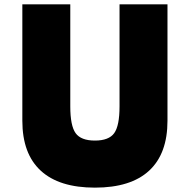

<svg xmlns="http://www.w3.org/2000/svg" viewBox="-20 -845 872 881"><path d="M415.5 16Q580 16 664.2 -61.8Q748.5 -139.5 748.5 -291V-825H528.5V-357Q528.5 -268 504 -234Q479.5 -200 415.5 -200Q351.5 -200 327 -234Q302.5 -268 302.5 -357V-825H82.5V-291Q82.5 -139.5 167 -61.8Q251.5 16 415.5 16Z"/></svg>

Font: Spartan Black
Style: Regular
Weight: 900
Designer: Matt Bailey, Mirko Velimirovic
Foundry: Matt Bailey
Version: Version 1.003; ttfautohint (v1.8.3)